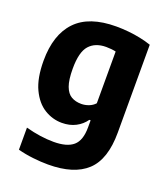

<svg xmlns="http://www.w3.org/2000/svg" viewBox="-143 -655 856 985"><g transform="rotate(20 285.0 -163.0)"><path d="M234 230Q195.5 230 151.8 225Q108 220 68.5 209.5V89Q109 100 147.5 105.5Q186 111 221.5 111Q294 111 328.2 81.5Q362.5 52 362.5 -19.5V-58H355.5Q335.5 -29 302.8 -12Q270 5 227.5 5Q176.5 5 131.8 -22.5Q87 -50 59 -109Q31 -168 31 -263Q31 -405.5 102.8 -480.5Q174.5 -555.5 322.5 -555.5Q354.5 -555.5 388.5 -552.2Q422.5 -549 455 -542.2Q487.5 -535.5 515 -526V-46.5Q515 100 445 165Q375 230 234 230ZM288 -120.5Q308.5 -120.5 328.8 -128.2Q349 -136 362.5 -151V-433.5Q352 -436 338 -437.5Q324 -439 309.5 -439Q250 -439 217.8 -403Q185.5 -367 185.5 -276Q185.5 -214.5 198 -180.8Q210.5 -147 233.5 -133.8Q256.5 -120.5 288 -120.5Z"/></g></svg>

Font: Encode Sans SemiCondensed
Style: Bold
Weight: 700
Width: 4
Designer: Multiple Designers
Foundry: Impallari Type
Version: Version 3.002